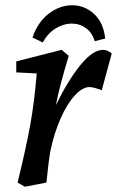

<svg xmlns="http://www.w3.org/2000/svg" viewBox="-20 -700 446 732"><path d="M120 -420 42 -424V-466L215 -510L242 -487Q206 -368 193 -299Q240 -395 287 -452.5Q334 -510 373 -510Q390 -510 406 -496L368 -356Q337 -368 321 -368Q295 -368 266 -337Q237 -306 212 -250.5Q187 -195 172 -124Q165 -84 157 -4L75 12L47 -4Q79 -134 95 -222Q111 -310 120 -420ZM255 -680Q303 -680 339 -646.5Q375 -613 381 -553L341 -543Q332 -575 308 -592.5Q284 -610 254 -610Q222 -610 192 -591.5Q162 -573 143 -538L104 -557Q124 -616 166 -648Q208 -680 255 -680Z"/></svg>

Font: Andada Pro SemiBold
Style: Italic
Weight: 600
Italic angle: -6.99998°
Designer: Carolina Giovagnoli
Foundry: Huerta Tipografica
Version: Version 3.005